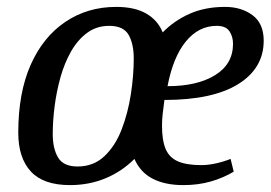

<svg xmlns="http://www.w3.org/2000/svg" viewBox="-20 -528 785 557"><path d="M183 9Q106 9 69.5 -30.5Q33 -70 33 -143Q33 -259 69 -340Q105 -421 169.5 -464.5Q234 -508 317 -508Q371 -508 404.5 -488.5Q438 -469 452 -434Q485 -468 530 -488Q575 -508 633 -508Q680 -508 712.5 -484Q745 -460 745 -410Q745 -330 671 -284Q597 -238 457 -238Q454 -215 452 -198Q450 -181 450 -163Q450 -121 460.5 -96Q471 -71 496 -60Q521 -49 564 -49Q584 -49 606.5 -54Q629 -59 649 -67L658 -30Q628 -12 591.5 -1.5Q555 9 512 9Q459 9 423 -9.5Q387 -28 370 -67Q333 -30 285.5 -10.5Q238 9 183 9ZM205 -45Q251 -45 282.5 -74.5Q314 -104 332.5 -151.5Q351 -199 359.5 -254Q368 -309 368 -358Q368 -401 353 -427Q338 -453 297 -453Q260 -453 232.5 -432.5Q205 -412 186 -378.5Q167 -345 155.5 -304Q144 -263 138.5 -220Q133 -177 133 -139Q133 -97 148.5 -71Q164 -45 205 -45ZM466 -278Q552 -278 604 -310Q656 -342 656 -401Q656 -422 645.5 -437.5Q635 -453 609 -453Q556 -453 519 -407.5Q482 -362 466 -278Z"/></svg>

Font: Manuale Medium
Style: Italic
Weight: 500
Italic angle: -11°
Version: Version 1.002